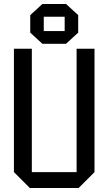

<svg xmlns="http://www.w3.org/2000/svg" viewBox="-20 -945 545 965"><path d="M50 -80V-700H140V-80H365V-700H455V-80L375 0H130ZM132 -781V-869L193 -925H312L373 -869V-781L312 -725H193ZM200 -789H305V-861H200Z"/></svg>

Font: Tektur SemiCondensed
Style: Regular
Weight: 400
Width: 4
Designer: Adam Jagosz
Foundry: Adam Jagosz
Version: Version 1.005;gftools[0.9.30]